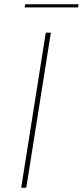

<svg xmlns="http://www.w3.org/2000/svg" viewBox="-20 -886 391 906"><path d="M196 -732H220L104 0H80ZM99 -866H351L348 -851H96Z"/></svg>

Font: Exo Thin
Style: Italic
Weight: 250
Italic angle: -9°
Designer: Natanael Gama
Foundry: Natanael Gama
Version: Version 1.500; ttfautohint (v1.6)